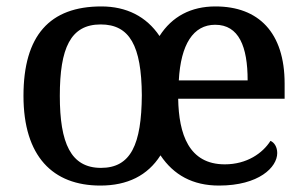

<svg xmlns="http://www.w3.org/2000/svg" viewBox="-20 -567 953 597"><path d="M292 10C376 10 439 -21 479 -84C520 -23 579 10 661 10C785 10 842 -47 842 -91C842 -110 833 -124 821 -129C797 -91 748 -56 679 -56C567 -56 536 -150 534 -260H865V-307C865 -466 784 -547 650 -547C574 -547 515 -516 476 -455C435 -516 373 -547 295 -547C135 -547 53 -457 53 -269C53 -81 144 10 292 10ZM294 -45C200 -45 166 -122 166 -269C166 -417 199 -491 293 -491C383 -491 420 -425 421 -271C420 -118 387 -45 294 -45ZM750 -317H536C542 -429 581 -490 649 -490C723 -490 750 -422 750 -317Z"/></svg>

Font: Noto Serif Vithkuqi Medium
Style: Regular
Weight: 500
Version: Version 1.005